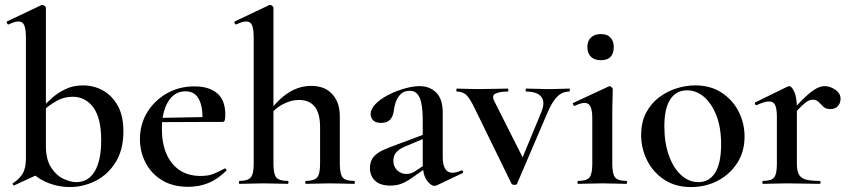

<svg xmlns="http://www.w3.org/2000/svg" viewBox="-20 -745 3445 778"><path d="M263 13Q221 13 181 -1.5Q141 -16 108 -46L166 -153Q166 -99 187 -66.5Q208 -34 237 -20.5Q266 -7 289 -7Q338 -7 364 -51Q390 -95 390 -176Q390 -267 358 -310Q326 -353 274 -353Q239 -353 208.5 -335.5Q178 -318 153 -295L144 -303Q165 -325 189.5 -347Q214 -369 245.5 -384Q277 -399 316 -399Q360 -399 397 -378.5Q434 -358 457 -317Q480 -276 480 -213Q480 -138 448.5 -87.5Q417 -37 367 -12Q317 13 263 13ZM38 6Q34 7 32 2.5Q30 -2 33 -3Q58 -19 71.5 -41Q85 -63 85 -103V-592Q85 -626 78.5 -642Q72 -658 55 -658Q40 -658 15 -646Q11 -645 8.5 -651Q6 -657 8 -658L147 -724Q150 -725 152 -725Q156 -725 161 -721Q166 -717 166 -714V-53Z M743 12Q680 12 636 -15Q592 -42 569.5 -86.5Q547 -131 547 -181Q547 -241 576 -289Q605 -337 655 -366Q705 -395 768 -395Q827 -395 860 -367Q893 -339 893 -280Q893 -267 891 -259Q889 -251 882 -251H800Q803 -309 786.5 -342Q770 -375 732 -375Q687 -375 661.5 -333.5Q636 -292 636 -223Q636 -165 654 -122.5Q672 -80 707 -56Q742 -32 793 -32Q824 -32 845 -40.5Q866 -49 890 -62Q892 -64 895.5 -60Q899 -56 897 -53Q861 -18 823.5 -3Q786 12 743 12ZM607 -250 606 -267 828 -271V-251Z M951 0Q948 0 948 -6Q948 -12 951 -12Q984 -12 996 -26Q1008 -40 1008 -81V-592Q1008 -627 1001.5 -642.5Q995 -658 978 -658Q963 -658 937 -646Q934 -645 931 -650.5Q928 -656 931 -658L1070 -724Q1072 -725 1072.5 -725Q1073 -725 1074 -725Q1079 -725 1083.5 -721Q1088 -717 1088 -714V-81Q1088 -40 1099.5 -26Q1111 -12 1145 -12Q1149 -12 1149 -6Q1149 0 1145 0Q1126 0 1101.5 -1Q1077 -2 1048 -2Q1020 -2 995 -1Q970 0 951 0ZM1220 0Q1217 0 1217 -6Q1217 -12 1220 -12Q1253 -12 1265 -26Q1277 -40 1277 -81V-230Q1277 -340 1191 -340Q1159 -340 1125 -322Q1091 -304 1070 -273L1065 -285Q1103 -339 1147 -368Q1191 -397 1241 -397Q1296 -397 1326.5 -363.5Q1357 -330 1357 -274V-81Q1357 -40 1368.5 -26Q1380 -12 1414 -12Q1418 -12 1418 -6Q1418 0 1414 0Q1395 0 1370.5 -1Q1346 -2 1317 -2Q1289 -2 1264 -1Q1239 0 1220 0Z M1750 6Q1746 8 1741 8Q1725 8 1709 -15Q1693 -38 1693 -82V-258Q1693 -321 1680.5 -349Q1668 -377 1641 -377Q1616 -377 1602.5 -362.5Q1589 -348 1583 -329.5Q1577 -311 1576 -298Q1573 -273 1560.5 -260Q1548 -247 1525 -247Q1502 -247 1492 -257.5Q1482 -268 1482 -282Q1482 -304 1502.5 -324.5Q1523 -345 1554.5 -361Q1586 -377 1620 -386.5Q1654 -396 1680 -396Q1721 -396 1747.5 -370Q1774 -344 1774 -288V-108Q1774 -77 1784 -61Q1794 -45 1813 -45Q1829 -45 1849 -54Q1854 -56 1856 -50.5Q1858 -45 1853 -43ZM1562 7Q1520 7 1499.5 -13Q1479 -33 1479 -64Q1479 -92 1494 -109.5Q1509 -127 1536 -138.5Q1563 -150 1596 -162L1703 -202L1706 -187L1633 -156Q1621 -152 1607 -144.5Q1593 -137 1583.5 -125Q1574 -113 1574 -93Q1574 -69 1590 -54.5Q1606 -40 1626 -40Q1635 -40 1644 -42.5Q1653 -45 1665 -53L1719 -89L1720 -74L1649 -24Q1626 -8 1606.5 -0.5Q1587 7 1562 7Z M2287 -386Q2289 -386 2289 -380Q2289 -374 2287 -374Q2259 -374 2238.5 -354Q2218 -334 2199 -290L2075 0Q2074 4 2065 4Q2056 4 2053 0L1905 -303Q1883 -349 1868 -361.5Q1853 -374 1832 -374Q1829 -374 1829 -380Q1829 -386 1832 -386Q1848 -386 1868 -385Q1888 -384 1919 -384Q1958 -384 1985.5 -385Q2013 -386 2037 -386Q2040 -386 2040 -380Q2040 -374 2037 -374Q2006 -374 1988.5 -366Q1971 -358 1983 -335L2105 -93L2062 -21L2174 -292Q2190 -332 2173 -353Q2156 -374 2112 -374Q2110 -374 2110 -380Q2110 -386 2112 -386Q2136 -386 2157.5 -385Q2179 -384 2213 -384Q2236 -384 2251 -385Q2266 -386 2287 -386Z M2323 0Q2320 0 2320 -6Q2320 -12 2323 -12Q2357 -12 2368.5 -26Q2380 -40 2380 -81V-263Q2380 -297 2373 -312.5Q2366 -328 2349 -328Q2341 -328 2331 -325Q2321 -322 2309 -316Q2305 -315 2302.5 -321Q2300 -327 2303 -328L2447 -395Q2449 -396 2450 -396Q2454 -396 2458.5 -391.5Q2463 -387 2463 -384Q2463 -373 2462 -344Q2461 -315 2461 -264V-81Q2461 -40 2472.5 -26Q2484 -12 2518 -12Q2521 -12 2521 -6Q2521 0 2518 0Q2498 0 2473 -1Q2448 -2 2420 -2Q2393 -2 2367.5 -1Q2342 0 2323 0ZM2415 -501Q2389 -501 2374.5 -515Q2360 -529 2360 -555Q2360 -579 2374.5 -593Q2389 -607 2415 -607Q2440 -607 2453.5 -593Q2467 -579 2467 -555Q2467 -501 2415 -501Z M2780 13Q2718 13 2673 -16Q2628 -45 2603 -93.5Q2578 -142 2578 -198Q2578 -250 2598 -288Q2618 -326 2650.5 -350.5Q2683 -375 2721.5 -387Q2760 -399 2797 -399Q2860 -399 2905 -369Q2950 -339 2973.5 -292Q2997 -245 2997 -192Q2997 -130 2967 -84Q2937 -38 2888 -12.5Q2839 13 2780 13ZM2810 -7Q2854 -7 2878 -45.5Q2902 -84 2902 -160Q2902 -229 2882.5 -278Q2863 -327 2832 -353Q2801 -379 2764 -379Q2720 -379 2696 -342.5Q2672 -306 2672 -233Q2672 -167 2690 -116Q2708 -65 2739.5 -36Q2771 -7 2810 -7Z M3186 -271 3179 -283Q3217 -328 3243.5 -352.5Q3270 -377 3288 -386.5Q3306 -396 3322 -396Q3343 -396 3364.5 -381.5Q3386 -367 3386 -345Q3386 -327 3375 -315Q3364 -303 3344 -303Q3326 -303 3316 -313Q3306 -323 3297 -332Q3288 -341 3272 -341Q3264 -341 3255 -336.5Q3246 -332 3230 -317Q3214 -302 3186 -271ZM3072 0Q3069 0 3069 -6Q3069 -12 3072 -12Q3106 -12 3117 -26Q3128 -40 3128 -81V-272Q3128 -304 3121 -319Q3114 -334 3096 -334Q3087 -334 3074 -330Q3061 -326 3046 -319Q3042 -318 3039.5 -323.5Q3037 -329 3040 -330L3171 -394Q3176 -396 3178 -396Q3188 -396 3198.5 -373Q3209 -350 3209 -306V-81Q3209 -54 3217 -38.5Q3225 -23 3245 -17.5Q3265 -12 3301 -12Q3305 -12 3305 -6Q3305 0 3301 0Q3275 0 3241.5 -1Q3208 -2 3169 -2Q3142 -2 3116.5 -1Q3091 0 3072 0Z"/></svg>

Font: Cormorant Garamond Light SemiBold
Style: Regular
Weight: 600
Version: Version 4.001